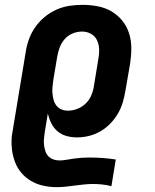

<svg xmlns="http://www.w3.org/2000/svg" viewBox="-20 -558 640 791"><path d="M213 213Q185 213 158 207Q131 201 108 187.5Q85 174 68 154Q51 134 41.5 108.5Q32 83 29 55.5Q26 28 29 0L86 -344Q90 -371 99.5 -397Q109 -423 125.5 -446.5Q142 -470 164.5 -488.5Q187 -507 213 -518.5Q239 -530 266.5 -534Q294 -538 320 -538Q352 -538 383 -532Q414 -526 439.5 -511Q465 -496 484 -472.5Q503 -449 512 -420Q521 -391 521 -359.5Q521 -328 516 -296L497 -186Q493 -161 486 -137Q479 -113 466 -90.5Q453 -68 434.5 -49Q416 -30 393.5 -17Q371 -4 346.5 2Q322 8 297 8Q274 8 253 2Q232 -4 216.5 -17.5Q201 -31 191.5 -50Q182 -69 177 -90Q177 -90 177 -90Q177 -90 177 -90L164 -11Q162 2 161 15Q160 28 161.5 40.5Q163 53 167 65Q171 77 179 85.5Q187 94 199 98.5Q211 103 224 103Q240 103 255.5 100Q271 97 286.5 95Q302 93 317.5 92Q333 91 348 91Q376 91 403 93Q430 95 457 99L439 209Q420 204 401 202Q382 200 363 200Q344 200 325.5 202Q307 204 288 206.5Q269 209 250.5 211Q232 213 213 213ZM260 -102Q279 -102 298.5 -109.5Q318 -117 333 -131.5Q348 -146 356 -165Q364 -184 367 -204L385 -314Q389 -334 388.5 -354Q388 -374 380 -391.5Q372 -409 355 -418.5Q338 -428 318 -428Q299 -428 280 -420.5Q261 -413 247.5 -398Q234 -383 226.5 -364Q219 -345 216 -326L200 -231Q198 -217 196.5 -202.5Q195 -188 196 -174.5Q197 -161 200.5 -147.5Q204 -134 212 -123.5Q220 -113 232.5 -107.5Q245 -102 260 -102Z"/></svg>

Font: Iosevka Slab XBdExObl
Style: Regular
Weight: 800
Width: 7
Italic angle: -9°
Monospace: yes
Designer: Belleve Invis
Foundry: Belleve Invis
Version: Version 11.1.0; ttfautohint (v1.8.3)